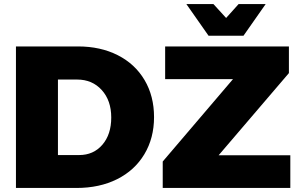

<svg xmlns="http://www.w3.org/2000/svg" viewBox="-20 -931 1482 951"><path d="M743 -351Q743 -247 695 -167Q647 -87 560 -43.5Q473 0 359 0H59V-701H366Q478 -701 563.5 -657.5Q649 -614 696 -534.5Q743 -455 743 -351ZM531 -349Q531 -433 484 -485Q437 -537 362 -537H267V-163H372Q443 -163 487 -214Q531 -265 531 -349ZM798 -701H1411V-569L1063 -162H1418V0H786V-131L1134 -539H798ZM1162 -911H1296L1186 -754H1013L903 -911H1037L1100 -842Z"/></svg>

Font: Gontserrat ExtraBold
Style: Regular
Weight: 800
Designer: Julieta Ulanovsky
Foundry: Julieta Ulanovsky
Version: Version 6.001